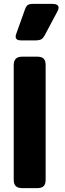

<svg xmlns="http://www.w3.org/2000/svg" viewBox="-20 -973 335 993"><path d="M61 -784Q61 -791 64 -798L109 -924Q115 -941 123.5 -947Q132 -953 154 -953H251Q266 -953 274.5 -948Q283 -943 283 -933Q283 -925 277 -914L212 -792Q203 -775 193 -769.5Q183 -764 159 -764H89Q61 -764 61 -784ZM51 -43V-636Q51 -658 61.5 -669Q72 -680 96 -680H171Q196 -680 206 -669.5Q216 -659 216 -636V-43Q216 -21 206 -10.5Q196 0 171 0H96Q72 0 61.5 -10.5Q51 -21 51 -43Z"/></svg>

Font: Mitr Medium
Style: Regular
Weight: 500
Designer: Thanarat Vachiruckul
Foundry: Cadson Demak
Version: Version 1.002